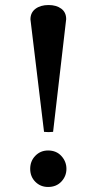

<svg xmlns="http://www.w3.org/2000/svg" viewBox="-20 -731 359 763"><path d="M243 -655 191 -207Q173 -205 155 -207L101 -654Q101 -681 121 -696Q141 -711 173 -711Q204 -711 223.5 -696.5Q243 -682 243 -655ZM100 -60Q100 -91 120.5 -112Q141 -133 171 -133Q204 -133 224 -111Q244 -89 244 -60Q244 -31 224 -9.5Q204 12 171 12Q141 12 120.5 -8.5Q100 -29 100 -60Z"/></svg>

Font: Tiro Bangla
Style: Regular
Weight: 400
Designer: Bangla: John Hudson & Fiona Ross. Latin: John Hudson.
Foundry: Tiro Typeworks Ltd.
Version: Version 1.60